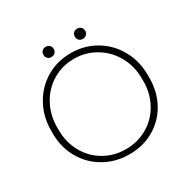

<svg xmlns="http://www.w3.org/2000/svg" viewBox="-180 -986 1167 1174"><g transform="rotate(-30 404.0 -399.0)"><path d="M63 -331V-350Q63 -449 107.5 -529.5Q152 -610 229.5 -656Q307 -702 403 -702Q499 -702 577 -656Q655 -610 700 -529.5Q745 -449 745 -350V-331Q745 -232 701.5 -153.5Q658 -75 581 -30.5Q504 14 407 14Q310 14 231.5 -31Q153 -76 108 -154.5Q63 -233 63 -331ZM703 -331V-350Q703 -437 663 -508.5Q623 -580 554 -621Q485 -662 402 -662Q319 -662 251 -621Q183 -580 144 -508.5Q105 -437 105 -350V-331Q105 -245 144 -174.5Q183 -104 251.5 -64Q320 -24 404 -24Q488 -24 556.5 -64Q625 -104 664 -174.5Q703 -245 703 -331ZM254 -776Q254 -792 264 -802Q274 -812 290 -812Q306 -812 316.5 -802Q327 -792 327 -776Q327 -760 316.5 -750Q306 -740 290 -740Q274 -740 264 -750Q254 -760 254 -776ZM476 -776Q476 -792 486 -802Q496 -812 512 -812Q528 -812 538.5 -802Q549 -792 549 -776Q549 -760 538.5 -750Q528 -740 512 -740Q496 -740 486 -750Q476 -760 476 -776Z"/></g></svg>

Font: Bellota Light
Style: Regular
Weight: 300
Designer: Kemie Guaida
Foundry: Kemie Guaida
Version: Version 4.001